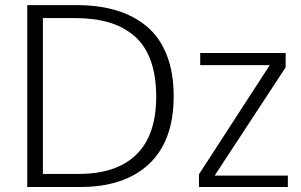

<svg xmlns="http://www.w3.org/2000/svg" viewBox="-20 -747 1202 767"><path d="M151.4 -52.2H293.9Q445.3 -52.2 524.7 -129.6Q604 -207 604 -360.4Q604 -444.3 581.8 -505.4Q559.6 -566.4 516.6 -603.3Q473.6 -640.1 415 -657.5Q356.4 -674.8 279.8 -674.8H151.4ZM88.9 0V-726.6H285.6Q374.5 -726.6 444.6 -705.6Q514.6 -684.6 566.4 -641.4Q618.2 -598.1 646 -527.6Q673.8 -457 673.8 -362.8Q673.8 -184.6 575.7 -92.3Q477.5 0 300.8 0ZM774.9 0V-50.8L1057.6 -486.8H779.8V-535.2H1121.1V-478L837.4 -45.4H1129.9V0Z"/></svg>

Font: Oxygen Light
Style: Regular
Weight: 300
Designer: vernon adams
Foundry: Vernon Adams
Version: Version Release 0.2.3 webfont; ttfautohint (v0.93.3-1d66) -l